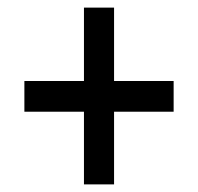

<svg xmlns="http://www.w3.org/2000/svg" viewBox="-20 -607 523 507"><path d="M201.7 -120.1V-312H44.4V-393.1H201.7V-586.9H281.2V-393.1H438.5V-312H281.2V-120.1Z"/></svg>

Font: Open Sans
Style: Regular
Weight: 600
Width: 3
Foundry: Ascender Corporation
Version: Version 1.000